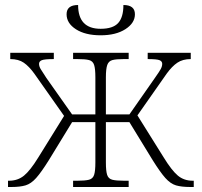

<svg xmlns="http://www.w3.org/2000/svg" viewBox="-20 -747 805 767"><path d="M12 0V-25H16Q51 -25 76 -45.5Q101 -66 133 -118L236 -284L117 -453Q96 -482 75 -496.5Q54 -511 21 -511V-536H195V-511Q158 -511 147 -506.5Q136 -502 136 -492Q136 -482 142.5 -471Q149 -460 165 -436L268 -290H361V-438Q361 -472 356 -487.5Q351 -503 336 -507Q321 -511 290 -511H272V-536H494V-511H474Q444 -511 429 -507Q414 -503 408.5 -487.5Q403 -472 403 -438V-290H497L599 -436Q616 -460 622 -471Q628 -482 628 -492Q628 -502 617.5 -506.5Q607 -511 570 -511V-536H742V-511Q710 -511 688.5 -496.5Q667 -482 646 -453L529 -286L634 -118Q666 -66 690.5 -45.5Q715 -25 750 -25H754V0H740Q705 0 683 -6.5Q661 -13 640.5 -36Q620 -59 590 -107L497 -259H403V-98Q403 -64 408 -48.5Q413 -33 428.5 -29Q444 -25 476 -25H494V0H272V-25H289Q320 -25 335.5 -29Q351 -33 356 -48.5Q361 -64 361 -98V-259H268L175 -107Q145 -59 124.5 -36Q104 -13 82 -6.5Q60 0 26 0ZM382 -606Q321 -606 283.5 -630Q246 -654 246 -690Q246 -727 292 -727Q292 -632 382 -632Q431 -632 452 -655Q473 -678 473 -727Q519 -727 519 -690Q519 -655 481 -630.5Q443 -606 382 -606Z"/></svg>

Font: Noto Serif ExtraLight
Style: Regular
Weight: 200
Designer: Monotype Design Team
Foundry: Monotype Imaging Inc.
Version: Version 2.015; ttfautohint (v1.8.4.7-5d5b)